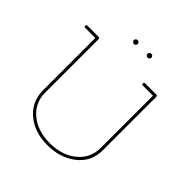

<svg xmlns="http://www.w3.org/2000/svg" viewBox="-199 -892 1043 1043"><g transform="rotate(45 322.0 -370.5)"><path d="M97 -189V-591H19Q11 -591 11 -599.5Q11 -608 19 -608H106Q114 -608 114 -599V-189Q114 -111 173 -61.5Q232 -12 326 -12Q420 -12 480 -61.5Q540 -111 540 -189V-591H462Q454 -591 454 -599.5Q454 -608 462 -608H549Q557 -608 557 -599V-189Q557 -100 489.5 -47.5Q422 5 323.5 5Q225 5 161 -49Q97 -103 97 -189ZM257.5 -720.5Q253 -725 253 -731Q253 -737 257.5 -741.5Q262 -746 268 -746Q274 -746 278.5 -741.5Q283 -737 283 -731Q283 -725 278.5 -720.5Q274 -716 268 -716Q262 -716 257.5 -720.5ZM362.5 -720.5Q358 -725 358 -731Q358 -737 362.5 -741.5Q367 -746 373 -746Q379 -746 383.5 -741.5Q388 -737 388 -731Q388 -725 383.5 -720.5Q379 -716 373 -716Q367 -716 362.5 -720.5Z"/></g></svg>

Font: Flamenco Light
Style: Regular
Weight: 300
Designer: Luciano Vergara
Foundry: Luciano Vergara
Version: Version 1.003